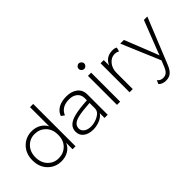

<svg xmlns="http://www.w3.org/2000/svg" viewBox="-28 -1427 2340 2340"><g transform="rotate(-45 1142.0 -257.5)"><path d="M532 -730V0H481V-111Q458 -55 405.5 -23Q353 9 284 9Q179 9 109 -63Q39 -135 39 -250Q39 -365 109.5 -437Q180 -509 284 -509Q349 -509 400.5 -479Q452 -449 477 -399V-730ZM285 -41Q369 -41 425 -97Q481 -153 481 -245V-255Q481 -346 424.5 -402.5Q368 -459 284 -459Q202 -459 146.5 -401Q91 -343 91 -250Q91 -157 146.5 -99Q202 -41 285 -41Z M881 -510Q970 -510 1025.5 -467Q1081 -424 1081 -343V-87V5H1026V-77Q1000 -36 944.5 -13Q889 10 831 10Q752 10 704.5 -26.5Q657 -63 657 -126Q657 -236 808 -271Q874 -289 1026 -299V-337Q1026 -394 986 -427.5Q946 -461 881 -461Q749 -461 707 -358L666 -388Q687 -447 742.5 -478.5Q798 -510 881 -510ZM712 -126Q712 -87 746.5 -61.5Q781 -36 836 -36Q903 -36 964.5 -70.5Q1026 -105 1026 -161V-253Q881 -243 827 -229Q712 -205 712 -126Z M1273 -592Q1254 -592 1240 -606Q1226 -620 1226 -639Q1226 -659 1240 -673Q1254 -687 1273 -687Q1292 -687 1306.5 -672.5Q1321 -658 1321 -639Q1321 -620 1307 -606Q1293 -592 1273 -592ZM1246 0V-500H1301V0Z M1677 -510Q1717 -510 1738 -495L1725 -442Q1701 -459 1662 -459Q1605 -459 1561.5 -408Q1518 -357 1518 -278V0H1463V-500H1518V-408Q1563 -510 1677 -510Z M2029 91Q2001 160 1966.5 187.5Q1932 215 1879 215Q1816 215 1782 177L1803 130Q1827 167 1879 167Q1913 167 1937 147.5Q1961 128 1982 77L2013 0L1802 -500H1865L2013 -129L2039 -59L2068 -136L2210 -500H2269Z"/></g></svg>

Font: Human Sans Light
Style: Regular
Weight: 300
Designer: Tim Radville
Foundry: Continuum
Version: Version 1.000;FEAKit 1.0